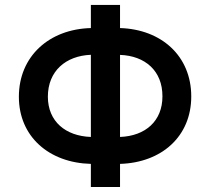

<svg xmlns="http://www.w3.org/2000/svg" viewBox="-20 -747 839 767"><path d="M459.5 -727.3H343V-634.9C176.8 -630.7 55.4 -522.4 55.4 -360.4C55.4 -201.7 175.4 -96.6 343 -92.3V0H459.5V-92.3C626.4 -97.3 744.3 -202.8 744 -361.9C744 -523.4 624.6 -630 459.5 -634.9ZM171.2 -360.4C171.2 -463.4 242.9 -524.1 343 -528.1V-199.9C241.5 -203.5 171.5 -262.1 171.2 -360.4ZM459.5 -199.9V-527.7C559.3 -524.1 629.3 -464.5 628.9 -361.9C628.9 -263.5 561.1 -203.8 459.5 -199.9Z"/></svg>

Font: Magic Ui Pro Semi Bold
Style: Regular
Weight: 600
Designer: Stefan Endress, Andreas Faust
Version: Version 1.000;FEAKit 1.0